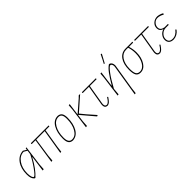

<svg xmlns="http://www.w3.org/2000/svg" viewBox="183 -1824 3161 3161"><g transform="rotate(-45 1763.5 -243.0)"><path d="M95 4Q67 -17 55 -49Q43 -81 43 -137Q43 -275 106 -362.5Q169 -450 272 -457H276L333 -422L337 -453L356 -456L310 -106L303 0L276 4L313 -271H308Q215 -94 106 4ZM63 -141Q63 -93 74 -58.5Q85 -24 101 -24Q124 -24 199 -129Q274 -234 321 -333L330 -403L272 -437Q182 -435 122.5 -350.5Q63 -266 63 -141Z M478 4 544 -432H457L453 -436L456 -452H867L870 -448L867 -432H777L723 -101L711 0L686 4L758 -432H562L514 -106L505 0Z M1081 -458H1086Q1136 -454 1158.5 -421Q1181 -388 1181 -320Q1181 -181 1127.5 -90.5Q1074 0 982 6H977Q927 3 904 -30.5Q881 -64 881 -134Q881 -273 935.5 -364.5Q990 -456 1081 -458ZM1081 -437Q1002 -437 951.5 -352Q901 -267 901 -137Q901 -15 981 -15Q1060 -15 1110 -101Q1160 -187 1160 -317Q1160 -379 1141 -408Q1122 -437 1081 -437Z M1283 4 1332 -362 1338 -452 1363 -456 1335 -243 1536 -418 1570 -452H1603L1360 -238Q1415 -166 1560 -5L1559 -1Q1551 5 1541 7L1538 6L1334 -234L1317 -106L1310 0Z M1792 5Q1728 5 1728 -64L1730 -86L1789 -432H1645L1641 -436L1644 -452H1966L1969 -448L1966 -432H1808L1750 -87L1748 -67Q1748 -15 1788 -15Q1827 -15 1880 -101H1887L1895 -90Q1862 -41 1841 -21Q1820 -1 1792 5Z M2304 -674 2309 -675 2322 -671 2323 -665Q2300 -622 2245 -521L2240 -520L2228 -526Q2262 -586 2304 -674ZM2101 -456 2065 -184H2070Q2135 -296 2184.5 -363Q2234 -430 2283 -462H2294Q2318 -455 2332 -431.5Q2346 -408 2345 -377L2344 -364L2271 84L2259 185L2234 189L2323 -361L2324 -376Q2325 -401 2314 -418.5Q2303 -436 2290 -436Q2264 -436 2200 -351Q2136 -266 2057 -120L2055 -106L2046 0L2021 4L2069 -362L2076 -452Z M2558 5Q2501 5 2476.5 -34Q2452 -73 2452 -163Q2452 -297 2508 -374.5Q2564 -452 2661 -452H2817L2820 -448L2817 -432H2723L2721 -428Q2744 -350 2744 -278Q2744 -159 2692 -77Q2640 5 2558 5ZM2560 -15Q2632 -15 2677.5 -92.5Q2723 -170 2723 -282Q2723 -360 2700 -432H2653Q2572 -432 2522 -358.5Q2472 -285 2472 -165Q2472 -83 2492 -49Q2512 -15 2560 -15Z M3009 5Q2945 5 2945 -64L2947 -86L3006 -432H2862L2858 -436L2861 -452H3183L3186 -448L3183 -432H3025L2967 -87L2965 -67Q2965 -15 3005 -15Q3044 -15 3097 -101H3104L3112 -90Q3079 -41 3058 -21Q3037 -1 3009 5Z M3331 4Q3275 4 3245.5 -22Q3216 -48 3216 -97Q3216 -144 3248 -184.5Q3280 -225 3328 -236Q3258 -259 3258 -326Q3258 -382 3300 -420Q3342 -458 3405 -458Q3466 -451 3510 -424L3503 -405L3497 -404Q3441 -437 3386 -437Q3344 -437 3311 -403Q3278 -369 3278 -325Q3278 -258 3361 -245H3439L3442 -241L3437 -225H3370Q3316 -225 3276 -186Q3236 -147 3236 -98Q3236 -16 3324 -16Q3402 -16 3459 -92H3465L3474 -78Q3418 -3 3331 4Z"/></g></svg>

Font: Alegreya Sans SC Thin
Style: Italic
Weight: 100
Italic angle: -7°
Designer: Juan Pablo del Peral
Foundry: Huerta Tipografica
Version: Version 2.007